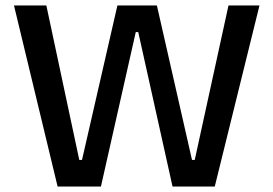

<svg xmlns="http://www.w3.org/2000/svg" viewBox="-20 -680 997 700"><path d="M190 0 31 -660H149L269 -97H279L408 -660H552L680 -97H690L813 -660H926L763 0H609L484 -563H475L348 0Z"/></svg>

Font: Bricolage Grotesque 96pt ExtraBold Medium
Style: Regular
Weight: 500
Version: Version 1.001;gftools[0.9.33.dev8+g029e19f]